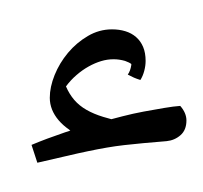

<svg xmlns="http://www.w3.org/2000/svg" viewBox="-20 -346 477 452"><path d="M54.2 -4.9Q88.9 -19.5 132.3 -34.2L145.5 -38.6Q144 -39.6 142.6 -41Q128.4 -50.8 118.2 -62.7Q107.9 -74.7 102.5 -88.1Q97.2 -101.6 97.2 -115.7Q97.2 -141.1 108.6 -169.4Q120.1 -197.8 140.1 -221.7Q160.2 -245.6 186.8 -261.2Q213.4 -276.9 243.7 -276.9Q260.7 -276.9 275.1 -272.5Q289.6 -268.1 300.3 -258.8Q311 -249.5 316.9 -235.6Q322.8 -221.7 322.8 -202.6Q322.8 -191.4 319.6 -179.2Q316.4 -167 310.5 -157.7Q301.3 -160.6 295.2 -163.3Q289.1 -166 280.8 -170.4Q287.1 -179.2 289.1 -192.9V-195.3Q285.2 -198.7 274.4 -202.6Q260.7 -206.5 247.6 -206.5Q232.4 -206.5 218 -202.1Q203.6 -197.8 188.7 -189.5Q173.8 -181.2 160.2 -169.4Q146.5 -157.7 135.3 -142.6Q143.1 -124.5 154.8 -110.8Q166.5 -97.2 183.6 -87.4Q200.7 -77.6 223.1 -70.8Q232.4 -67.9 242.2 -65.4Q254.4 -68.8 268.6 -72.3Q293 -78.6 318.1 -83.3Q343.3 -87.9 366.2 -91.8Q389.2 -95.7 404.3 -96.7Q418.9 -80.1 418.9 -62.5Q418.9 -40 405 -27.8Q391.1 -15.6 372.1 -13.7Q341.3 -11.2 317.4 -9Q293.5 -6.8 272.5 -4.4Q251.5 -2 231.4 1.5Q211.4 4.9 188 9.8Q164.6 14.6 135.5 21.5Q106.4 28.3 67.9 37.1ZM236.8 85.9ZM205.6 -325.7Z"/></svg>

Font: Noto Naskh Arabic
Style: Regular
Weight: 400
Designer: Monotype Design team
Foundry: Monotype Imaging Inc.
Version: Version 1.01